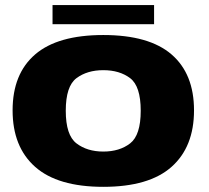

<svg xmlns="http://www.w3.org/2000/svg" viewBox="-20 -737 830 762"><path d="M390 4.5Q571.5 4.5 660.8 -74.8Q750 -154 750 -299Q750 -444 660.8 -521Q571.5 -598 390 -598Q209 -598 119.5 -521Q30 -444 30 -299Q30 -154 119.5 -74.8Q209 4.5 390 4.5ZM390 -135.5Q326 -135.5 283.5 -168Q241 -200.5 241 -297.5Q241 -395 283.5 -426.8Q326 -458.5 390 -458.5Q454.5 -458.5 496.5 -426.8Q538.5 -395 538.5 -297.5Q538.5 -200.5 496.5 -168Q454.5 -135.5 390 -135.5ZM188.5 -641H591.5V-717H188.5Z"/></svg>

Font: Anybody SemiExpanded ExtraBold
Style: Regular
Weight: 800
Width: 6
Version: Version 1.113;gftools[0.9.25]